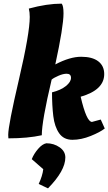

<svg xmlns="http://www.w3.org/2000/svg" viewBox="-20 -754 594 1052"><path d="M143 -661Q143 -687 138 -707Q237 -734 318 -734Q328 -722 328 -681Q328 -608 283 -401Q363 -443 424.5 -443Q486 -443 518.5 -418Q551 -393 551 -348Q551 -261 422 -224Q454 -86 484 -86L532 -99L554 -50Q529 -30 477 -9Q425 12 377 12Q329 12 304 -24Q279 -60 272 -118Q265 -176 265 -248Q313 -260 341 -282.5Q369 -305 369 -327.5Q369 -350 345 -350Q326 -350 300.5 -339Q275 -328 263 -318Q209 -90 209 -13Q132 4 26 4Q25 -4 25 -15Q25 -67 84 -319.5Q143 -572 143 -661ZM338 109Q338 181 243 278L192 254Q213 209 217 173L154 118Q166 88 189 61.5Q212 35 234 31Q275 31 306.5 53Q338 75 338 109Z"/></svg>

Font: Oleo Script Swash Caps
Style: Bold
Weight: 700
Designer: Soytutype
Foundry: Soytutype
Version: Version 1.002